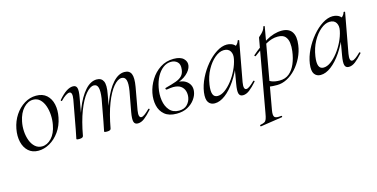

<svg xmlns="http://www.w3.org/2000/svg" viewBox="-73 -830 2895 1473"><g transform="rotate(-15 1374.5 -93.0)"><path d="M154 14Q106.2 14 75.3 -13.8Q44.4 -41.6 33.2 -88.6Q22 -135.6 32.8 -193Q44 -251.6 74.8 -298.1Q105.6 -344.6 149.6 -371.8Q193.6 -399 243.4 -399Q295.4 -399 326.8 -370.7Q358.2 -342.4 368.4 -295.5Q378.6 -248.6 367.4 -193Q355.2 -129.8 321.7 -82.9Q288.2 -36 243.8 -11Q199.4 14 154 14ZM188.8 -11Q230.4 -11 264.7 -47.3Q299 -83.6 310.8 -149Q318 -186 315.9 -225.3Q313.8 -264.6 302 -298.6Q290.2 -332.6 268.2 -353.8Q246.2 -375 213.6 -375Q172 -375 137.2 -337.8Q102.4 -300.6 89.4 -236Q81.4 -197.4 84 -158Q86.6 -118.6 99.1 -85.2Q111.6 -51.8 134.4 -31.4Q157.2 -11 188.8 -11Z M944.8 9Q919.6 9 913.4 -13.2Q907.2 -35.4 916.8 -89L946 -248Q955.6 -304.8 947.6 -332.6Q939.6 -360.4 912.4 -360.4Q882 -360.4 847.4 -319.5Q812.8 -278.6 782.2 -199.6Q751.6 -120.6 731.2 -7.2L719.6 -8.2Q739.6 -125.4 774.4 -213.5Q809.2 -301.6 853.2 -350.3Q897.2 -399 945.2 -399Q985 -399 998.3 -368.2Q1011.6 -337.4 999.4 -267L967.4 -89Q962.4 -58.6 966.9 -44.7Q971.4 -30.8 982.8 -30.8Q994.6 -30.8 1011.5 -43.6Q1028.4 -56.4 1049.2 -77Q1053.2 -81 1057.2 -77Q1061.2 -73 1057.2 -69Q1024.6 -32 998 -11.5Q971.4 9 944.8 9ZM479.6 8Q465.4 8 461.2 6.3Q457 4.6 457 1.6Q457 -1.6 462.1 -24Q467.2 -46.4 471.2 -69.2L513 -297Q522.8 -355.6 496.4 -355.6Q484.8 -355.6 466.7 -344Q448.6 -332.4 427.2 -310Q424.2 -306 419.8 -310.5Q415.4 -315 419.2 -318.2Q452.8 -357.2 481.4 -376.1Q510 -395 535.6 -395Q560.4 -395 566.8 -373.3Q573.2 -351.6 563.6 -299.4L511.6 -7.2Q508.2 8 479.6 8ZM700 8Q685.8 8 681.6 6.3Q677.4 4.6 677.4 1.6Q677.4 -1.6 682.9 -26.4Q688.4 -51.2 692.4 -74L724.6 -248.4Q732.8 -305.4 725.2 -332.9Q717.6 -360.4 692 -360.4Q662 -360.4 627.3 -319Q592.6 -277.6 562.2 -198.5Q531.8 -119.4 511.6 -7.2L499.2 -8.2Q519 -124.8 553.7 -212.9Q588.4 -301 632.5 -350Q676.6 -399 725 -399Q763 -399 777.3 -368.4Q791.6 -337.8 778 -267.4L731.2 -7.2Q729 8 700 8Z M1251.4 14Q1191 14 1156.6 -14.8Q1122.2 -43.6 1112 -90.1Q1101.8 -136.6 1111.8 -188Q1122.2 -240.6 1151.9 -289Q1181.6 -337.4 1228.7 -368.2Q1275.8 -399 1335.6 -399Q1390 -399 1414.6 -374.5Q1439.2 -350 1433.2 -318Q1427.2 -285 1392.3 -254Q1357.4 -223 1299.6 -209L1314.6 -220Q1369.8 -220 1400.1 -189.7Q1430.4 -159.4 1422.2 -113Q1418 -85 1397 -55.5Q1376 -26 1339.5 -6Q1303 14 1251.4 14ZM1275.4 -4Q1317.6 -4 1340.7 -28.3Q1363.8 -52.6 1368.8 -84Q1373.2 -110.6 1365.7 -135.1Q1358.2 -159.6 1336.8 -175Q1315.4 -190.4 1276.6 -190.4Q1265.2 -190.4 1253.7 -188.7Q1242.2 -187 1226.4 -185Q1219.4 -184 1217.1 -190.8Q1214.8 -197.6 1221.8 -199.4Q1273.4 -212.8 1306.1 -224.7Q1338.8 -236.6 1355.7 -255Q1372.6 -273.4 1375.8 -304.2Q1381 -344.6 1361.2 -363.3Q1341.4 -382 1311.2 -382Q1276.2 -382 1247.2 -359.8Q1218.2 -337.6 1198 -300Q1177.8 -262.4 1169 -216Q1158.4 -163.8 1165.7 -115.2Q1173 -66.6 1200.3 -35.3Q1227.6 -4 1275.4 -4Z M1554.6 13Q1522.2 13 1505.1 -11.1Q1488 -35.2 1495.2 -91Q1503 -145.2 1529.7 -199.5Q1556.4 -253.8 1594.5 -299.1Q1632.6 -344.4 1675.7 -371.7Q1718.8 -399 1758.4 -399Q1776.8 -399 1794.6 -392.3Q1812.4 -385.6 1825.1 -370.3Q1837.8 -355 1839.8 -330.4L1797.4 -357Q1809.6 -359 1826.1 -373.4Q1842.6 -387.8 1847.6 -407Q1849.6 -410 1855.1 -408.8Q1860.6 -407.6 1859.6 -405.6L1801.6 -89Q1791.8 -30.8 1816.6 -30.8Q1828.2 -30.8 1845.4 -43.5Q1862.6 -56.2 1883.4 -77Q1886.4 -80 1890.4 -76Q1894.4 -72 1891.4 -69Q1858.8 -32 1832.1 -11.5Q1805.4 9 1779.4 9Q1754.6 9 1747.9 -12.9Q1741.2 -34.8 1750.8 -89L1775 -229L1792 -246Q1762.4 -170.4 1722.4 -111.6Q1682.4 -52.8 1639 -19.9Q1595.6 13 1554.6 13ZM1590.6 -36Q1618.6 -36 1648.6 -57.8Q1678.6 -79.6 1706.3 -115.2Q1734 -150.8 1754.5 -193.5Q1775 -236.2 1783.2 -277Q1791.2 -314 1776 -339.2Q1760.8 -364.4 1723.6 -363.6Q1689.2 -362.8 1653 -332.6Q1616.8 -302.4 1589 -251.6Q1561.2 -200.8 1551.4 -136Q1543.8 -85.8 1553.4 -60.9Q1563 -36 1590.6 -36Z M1850.6 275Q1846.8 276 1845.7 270Q1844.6 264 1848.6 263Q1871 258.8 1882.1 252.7Q1893.2 246.6 1899 231.1Q1904.8 215.6 1909.8 185L2011.8 -386Q2011.8 -389 2019 -395.1Q2026.2 -401.2 2035.9 -410.4Q2045.6 -419.6 2053.9 -431.9Q2062.2 -444.2 2065.4 -459.2Q2066.6 -463.2 2072 -462.2Q2077.4 -461.2 2076.4 -457.2L1963.4 178Q1956.4 218.6 1967.9 231Q1979.4 243.4 2020.8 237.8Q2024.8 236.2 2026.4 242Q2028 247.8 2023 248.8ZM2053 1Q2016 1 1997.5 -2Q1979 -5 1965 -8L1975 -60.4Q1994.4 -46.8 2019.4 -37.1Q2044.4 -27.4 2081.2 -27.4Q2125.6 -27.4 2156.2 -52.5Q2186.8 -77.6 2205.7 -121.4Q2224.6 -165.2 2231.4 -220Q2236.2 -254.4 2232.3 -285.6Q2228.4 -316.8 2210.3 -336.8Q2192.2 -356.8 2151.2 -356.8Q2104.8 -356.8 2058.2 -330.1Q2011.6 -303.4 1950.4 -256Q1947.2 -254.4 1943.3 -259Q1939.4 -263.6 1942.6 -265.2Q2002.6 -318.2 2067.1 -355.6Q2131.6 -393 2193 -393Q2249 -393 2273.4 -357Q2297.8 -321 2287.8 -253Q2280.8 -202 2258.1 -156Q2235.4 -110 2202.7 -74.5Q2170 -39 2131.2 -19Q2092.4 1 2053 1Z M2395.6 13Q2363.2 13 2346.1 -11.1Q2329 -35.2 2336.2 -91Q2344 -145.2 2370.7 -199.5Q2397.4 -253.8 2435.5 -299.1Q2473.6 -344.4 2516.7 -371.7Q2559.8 -399 2599.4 -399Q2617.8 -399 2635.6 -392.3Q2653.4 -385.6 2666.1 -370.3Q2678.8 -355 2680.8 -330.4L2638.4 -357Q2650.6 -359 2667.1 -373.4Q2683.6 -387.8 2688.6 -407Q2690.6 -410 2696.1 -408.8Q2701.6 -407.6 2700.6 -405.6L2642.6 -89Q2632.8 -30.8 2657.6 -30.8Q2669.2 -30.8 2686.4 -43.5Q2703.6 -56.2 2724.4 -77Q2727.4 -80 2731.4 -76Q2735.4 -72 2732.4 -69Q2699.8 -32 2673.1 -11.5Q2646.4 9 2620.4 9Q2595.6 9 2588.9 -12.9Q2582.2 -34.8 2591.8 -89L2616 -229L2633 -246Q2603.4 -170.4 2563.4 -111.6Q2523.4 -52.8 2480 -19.9Q2436.6 13 2395.6 13ZM2431.6 -36Q2459.6 -36 2489.6 -57.8Q2519.6 -79.6 2547.3 -115.2Q2575 -150.8 2595.5 -193.5Q2616 -236.2 2624.2 -277Q2632.2 -314 2617 -339.2Q2601.8 -364.4 2564.6 -363.6Q2530.2 -362.8 2494 -332.6Q2457.8 -302.4 2430 -251.6Q2402.2 -200.8 2392.4 -136Q2384.8 -85.8 2394.4 -60.9Q2404 -36 2431.6 -36Z"/></g></svg>

Font: Cormorant Garamond Light
Style: Italic
Weight: 300
Italic angle: -10°
Designer: Christian Thalmann (Catharsis Fonts)
Foundry: Catharsis Fonts
Version: Version 4.001